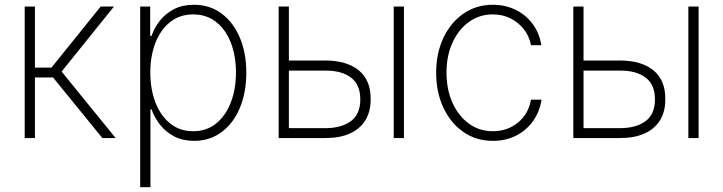

<svg xmlns="http://www.w3.org/2000/svg" viewBox="-20 -573 3002 797"><path d="M82.5 0V-545.9H125V-292.5H193.8L397.9 -545.9H453.1L235.8 -275.9L460 0H404.8L200.2 -251.5H125V0Z M562 204.1V-545.9H603.5V-423.8H608.9Q621.1 -459 644.8 -488.5Q668.5 -518.1 703.4 -535.6Q738.3 -553.2 785.2 -553.2Q850.6 -553.2 899.4 -517.1Q948.2 -481 975.3 -417.2Q1002.4 -353.5 1002.4 -271.5Q1002.4 -189 975.6 -125Q948.7 -61 899.9 -24.7Q851.1 11.7 785.6 11.7Q738.8 11.7 703.9 -6.3Q668.9 -24.4 645.3 -54.2Q621.6 -84 608.9 -119.1H604.5V204.1ZM781.7 -28.3Q837.9 -28.3 877.4 -60.5Q917 -92.8 938.2 -147.9Q959.5 -203.1 959.5 -272Q959.5 -340.3 938.5 -395Q917.5 -449.7 877.7 -481.4Q837.9 -513.2 781.7 -513.2Q726.6 -513.2 686.8 -481.9Q647 -450.7 625.5 -396Q604 -341.3 604 -272Q604 -202.1 625.5 -147Q647 -91.8 686.8 -60.1Q726.6 -28.3 781.7 -28.3Z M1168.9 -321.8H1332Q1419.9 -321.3 1469.5 -280.8Q1519 -240.2 1518.6 -162.1Q1519 -109.9 1496.6 -73.7Q1474.1 -37.6 1432.4 -18.8Q1390.6 0 1332 0H1136.7V-545.9H1179.2V-41H1332Q1397.9 -41.5 1436.8 -70.3Q1475.6 -99.1 1475.6 -160.6Q1475.6 -221.7 1436.8 -251Q1397.9 -280.3 1332 -279.8H1168.9ZM1614.3 0V-545.9H1656.7V0Z M2025.9 11.7Q1956.5 11.7 1903.6 -25.1Q1850.6 -62 1820.6 -126Q1790.5 -189.9 1790.5 -271Q1790.5 -352.1 1820.6 -415.8Q1850.6 -479.5 1903.8 -516.4Q1957 -553.2 2025.9 -553.2Q2077.6 -553.2 2120.4 -532.2Q2163.1 -511.2 2191.2 -473.4Q2219.2 -435.5 2227.1 -385.3H2184.1Q2177.7 -420.9 2155.8 -450Q2133.8 -479 2100.3 -496.1Q2066.9 -513.2 2025.9 -513.2Q1970.2 -513.2 1927 -482.2Q1883.8 -451.2 1858.6 -396.7Q1833.5 -342.3 1833.5 -272Q1833.5 -202.1 1857.9 -147.2Q1882.3 -92.3 1925.8 -60.3Q1969.2 -28.3 2025.9 -28.3Q2085.9 -28.3 2129.9 -64Q2173.8 -99.6 2184.1 -159.2H2228Q2220.2 -108.9 2192.6 -70.3Q2165 -31.7 2122.3 -10Q2079.6 11.7 2025.9 11.7Z M2392.1 -321.8H2555.2Q2643.1 -321.3 2692.6 -280.8Q2742.2 -240.2 2741.7 -162.1Q2742.2 -109.9 2719.7 -73.7Q2697.3 -37.6 2655.5 -18.8Q2613.8 0 2555.2 0H2359.9V-545.9H2402.3V-41H2555.2Q2621.1 -41.5 2659.9 -70.3Q2698.7 -99.1 2698.7 -160.6Q2698.7 -221.7 2659.9 -251Q2621.1 -280.3 2555.2 -279.8H2392.1ZM2837.4 0V-545.9H2879.9V0Z"/></svg>

Font: Inter Tight ExtraLight
Style: Regular
Weight: 250
Designer: Rasmus Andersson
Foundry: rsms
Version: Version 3.004